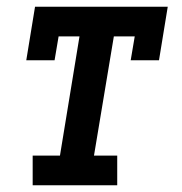

<svg xmlns="http://www.w3.org/2000/svg" viewBox="-20 -550 540 570"><path d="M77 0V-88H158L216 -442H154L142 -371H58L84 -530H478L452 -371H368L380 -442H318L259 -88H328V0Z"/></svg>

Font: Iosevka Slab Semibold Oblique
Style: Regular
Weight: 600
Italic angle: -9°
Monospace: yes
Designer: Belleve Invis
Foundry: Belleve Invis
Version: Version 11.1.1; ttfautohint (v1.8.3)